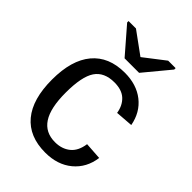

<svg xmlns="http://www.w3.org/2000/svg" viewBox="-216 -825 932 932"><g transform="rotate(45 250.0 -359.0)"><path d="M270 9.8Q159.2 9.8 100.8 -60.3Q42.5 -130.4 42.5 -264.6Q42.5 -397.9 101.1 -468Q159.7 -538.1 269 -538.1Q350.1 -538.1 403.6 -496.1Q457 -454.1 470.7 -380.4L380.4 -373.5Q373.5 -417.5 345.7 -443.4Q317.9 -469.2 266.6 -469.2Q196.8 -469.2 165.5 -422.9Q134.3 -376.5 134.3 -266.6Q134.3 -161.1 167.5 -110.4Q200.7 -59.6 267.6 -59.6Q314.5 -59.6 345.9 -85Q377.4 -110.4 384.8 -163.1L473.6 -157.2Q463.4 -81.1 408.7 -35.6Q354 9.8 270 9.8ZM427.7 -718.3 318.4 -586.4H218.8L104.5 -718.3V-728H155.3L268.6 -645.5H269.5L376.5 -728H427.7Z"/></g></svg>

Font: Arimo Nerd Font
Style: Regular
Weight: 400
Designer: Steve Matteson
Foundry: Monotype Imaging Inc.
Version: Version 1.33;Nerd Fonts 3.2.1